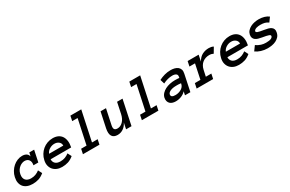

<svg xmlns="http://www.w3.org/2000/svg" viewBox="124 -1853 4648 3081"><g transform="rotate(-30 2448.0 -313.0)"><path d="M402.8 -64.9Q350.1 -21 298.1 -4.9Q246.1 11.2 189 11.2Q131.8 11.2 88.9 -5.9Q45.9 -22.9 20.5 -54Q-4.9 -85 -13.4 -128.9Q-22 -172.9 -9.8 -227.1Q1 -278.8 28.1 -323Q55.2 -367.2 91.1 -398.7Q127 -430.2 170.9 -448Q214.8 -465.8 259.8 -465.8Q307.1 -465.8 337.2 -446.3Q367.2 -426.8 375 -389.2L389.2 -455.1H479L434.1 -243.2H344.2Q356.9 -303.2 331.5 -339.1Q306.2 -375 252.9 -375Q231.9 -375 207.5 -366.5Q183.1 -357.9 159.7 -339.8Q136.2 -321.8 117.7 -293.9Q99.1 -266.1 90.8 -227.1Q83 -189 89.1 -161.4Q95.2 -133.8 111.1 -116Q127 -98.1 152.6 -89.1Q178.2 -80.1 207 -80.1Q255.9 -80.1 295.4 -95.5Q335 -110.8 366.2 -136.2Z M630.9 -189Q627.9 -142.1 658.9 -111.1Q689.9 -80.1 752.9 -80.1Q801.8 -80.1 841.3 -95.5Q880.9 -110.8 912.1 -136.2L948.7 -64.9Q896 -21 843.5 -4.9Q791 11.2 732.9 11.2Q679.7 11.2 638.2 -6.3Q596.7 -23.9 570.3 -55.4Q543.9 -86.9 533.9 -130.4Q523.9 -173.8 536.1 -227.1Q546.9 -278.8 573.5 -322.5Q600.1 -366.2 638.4 -398.2Q676.8 -430.2 724.9 -448Q772.9 -465.8 825.7 -465.8Q880.9 -465.8 921.4 -447Q961.9 -428.2 986.3 -392.6Q1010.7 -356.9 1017.8 -305.4Q1024.9 -253.9 1011.7 -189ZM917 -277.8Q918 -321.8 886 -348.4Q854 -375 805.7 -375Q757.8 -375 714.4 -348.4Q670.9 -321.8 653.8 -277.8Z M1426.8 0H1120.6L1139.6 -90.8H1239.7L1336.9 -545.9H1236.8L1255.9 -637.2H1457L1340.8 -90.8H1445.8Z M1709.5 -455.1H1810.5L1750.5 -173.8Q1739.7 -121.1 1755.6 -100.6Q1771.5 -80.1 1809.6 -80.1Q1865.7 -80.1 1910.6 -125.5Q1955.6 -170.9 1972.7 -251L2015.6 -455.1H2116.7L2020.5 0H1919.9L1943.8 -113.8Q1915.5 -55.2 1867.7 -22Q1819.8 11.2 1759.8 11.2Q1689.5 11.2 1660.2 -34.4Q1630.9 -80.1 1649.9 -173.8Z M2518.6 0H2212.4L2231.4 -90.8H2331.5L2428.7 -545.9H2328.6L2347.7 -637.2H2548.8L2432.6 -90.8H2537.6Z M2706.5 -130.9Q2715.3 -170.9 2743.4 -200.9Q2771.5 -231 2810.5 -251Q2849.6 -271 2896.5 -281Q2943.4 -291 2990.7 -291Q3016.6 -291 3035.2 -290Q3053.7 -289.1 3072.3 -287.1L3075.7 -305.2Q3083.5 -340.8 3059.6 -358.4Q3035.6 -376 2990.7 -376Q2949.7 -376 2905 -364.5Q2860.4 -353 2817.4 -331.1L2793.5 -410.2Q2843.3 -436 2898.4 -450.9Q2953.6 -465.8 3010.3 -465.8Q3047.4 -465.8 3081.5 -457.5Q3115.7 -449.2 3140.1 -430.2Q3164.6 -411.1 3175 -380.6Q3185.5 -350.1 3175.3 -305.2L3111.3 0H3011.7L3025.4 -66.9Q2993.7 -29.8 2942.6 -9.3Q2891.6 11.2 2837.4 11.2Q2804.7 11.2 2777.1 2.2Q2749.5 -6.8 2731.9 -24.9Q2714.4 -43 2707 -69.6Q2699.7 -96.2 2706.5 -130.9ZM2882.3 -79.1Q2912.6 -79.1 2939.9 -86.7Q2967.3 -94.2 2990.5 -107.7Q3013.7 -121.1 3029.1 -140.1Q3044.4 -159.2 3049.3 -182.1L3053.7 -199.2Q3030.3 -203.1 3009.3 -203.6Q2988.3 -204.1 2972.7 -204.1Q2898.4 -204.1 2856.4 -184.6Q2814.5 -165 2807.6 -136.2Q2795.4 -79.1 2882.3 -79.1Z M3744.6 -347.2Q3728.5 -356 3710.4 -360.6Q3692.4 -365.2 3668.5 -365.2Q3634.3 -365.2 3602.8 -355.2Q3571.3 -345.2 3545.4 -325.2Q3519.5 -305.2 3501.5 -275.1Q3483.4 -245.1 3474.6 -204.1L3450.2 -90.8H3552.2L3533.2 0H3227.5L3246.6 -90.8H3349.6L3407.2 -363.8H3304.2L3323.2 -455.1H3527.3L3503.4 -340.8Q3542.5 -409.2 3597.4 -437.5Q3652.3 -465.8 3719.2 -465.8Q3740.2 -465.8 3762.2 -461.4Q3784.2 -457 3803.2 -445.8Z M3906.2 -189Q3903.3 -142.1 3934.3 -111.1Q3965.3 -80.1 4028.3 -80.1Q4077.1 -80.1 4116.7 -95.5Q4156.2 -110.8 4187.5 -136.2L4224.1 -64.9Q4171.4 -21 4118.9 -4.9Q4066.4 11.2 4008.3 11.2Q3955.1 11.2 3913.6 -6.3Q3872.1 -23.9 3845.7 -55.4Q3819.3 -86.9 3809.3 -130.4Q3799.3 -173.8 3811.5 -227.1Q3822.3 -278.8 3848.9 -322.5Q3875.5 -366.2 3913.8 -398.2Q3952.1 -430.2 4000.2 -448Q4048.3 -465.8 4101.1 -465.8Q4156.2 -465.8 4196.8 -447Q4237.3 -428.2 4261.7 -392.6Q4286.1 -356.9 4293.2 -305.4Q4300.3 -253.9 4287.1 -189ZM4192.4 -277.8Q4193.4 -321.8 4161.4 -348.4Q4129.4 -375 4081.1 -375Q4033.2 -375 3989.7 -348.4Q3946.3 -321.8 3929.2 -277.8Z M4790 -136.2Q4781.2 -91.8 4755.1 -64Q4729 -36.1 4694.1 -19Q4659.2 -2 4618.7 4.6Q4578.1 11.2 4541 11.2Q4479 11.2 4421.6 -6.8Q4364.3 -24.9 4325.2 -54.2L4385.3 -137.2Q4432.1 -106 4474.1 -93Q4516.1 -80.1 4561 -80.1Q4622.1 -80.1 4652.6 -93Q4683.1 -106 4688 -128.9Q4690.4 -140.1 4683.8 -147.5Q4677.2 -154.8 4660.6 -160.9Q4644 -167 4616.2 -173.1Q4588.4 -179.2 4545.4 -186Q4511.2 -191.9 4481.7 -200.4Q4452.1 -209 4431.6 -224.6Q4411.1 -240.2 4401.6 -264.2Q4392.1 -288.1 4399.4 -324.2Q4407.2 -360.8 4432.1 -387.9Q4457 -415 4491.2 -432.6Q4525.4 -450.2 4565.2 -458Q4605 -465.8 4643.1 -465.8Q4697.3 -465.8 4744.6 -451.9Q4792 -438 4824.2 -412.1L4767.1 -334Q4735.4 -357.9 4700.7 -366.5Q4666 -375 4623 -375Q4605 -375 4585.2 -373Q4565.4 -371.1 4547.9 -365.5Q4530.3 -359.9 4517.3 -350.3Q4504.4 -340.8 4501 -327.1Q4497.1 -309.1 4526.6 -297.6Q4556.2 -286.1 4631.3 -274.9Q4672.4 -269 4704.8 -260Q4737.3 -251 4758.8 -235.6Q4780.3 -220.2 4789.3 -196Q4798.3 -171.9 4790 -136.2Z"/></g></svg>

Font: Anonymous Pro
Style: Bold Italic
Weight: 700
Italic angle: -12°
Monospace: yes
Designer: Mark Simonson
Version: Version 1.003